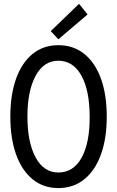

<svg xmlns="http://www.w3.org/2000/svg" viewBox="-20 -960 602 988"><path d="M280.3 7.8Q203.6 7.8 148.2 -37.1Q92.8 -82 63 -164.6Q33.2 -247.1 33.2 -360.4Q33.2 -473.1 63 -555.7Q92.8 -638.2 148.2 -682.9Q203.6 -727.5 280.3 -727.5Q357.4 -727.5 413.3 -682.9Q469.2 -638.2 499.3 -555.7Q529.3 -473.1 529.3 -360.4Q529.3 -247.1 499.3 -164.6Q469.2 -82 413.3 -37.1Q357.4 7.8 280.3 7.8ZM280.3 -72.3Q357.9 -72.3 400.1 -148.9Q442.4 -225.6 441.4 -360.4Q440.9 -496.1 398.4 -571.8Q356 -647.5 280.3 -647.5Q205.1 -647.5 163.1 -569.6Q121.1 -491.7 121.1 -360.4Q121.1 -228.5 163.1 -150.4Q205.1 -72.3 280.3 -72.3ZM280.3 -757.8 241.2 -799.8 386.7 -940.4 430.7 -885.7Z"/></svg>

Font: Reddit Mono
Style: Regular
Weight: 400
Monospace: yes
Designer: Stephen Hutchings
Foundry: Reddit
Version: Version 1.014; ttfautohint (v1.8.4.7-5d5b)